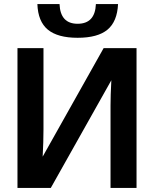

<svg xmlns="http://www.w3.org/2000/svg" viewBox="-20 -925 759 945"><path d="M230 0H66V-688H194V-288Q194 -227 190 -154L490 -688H652V0H524V-406Q524 -454 528 -530ZM362 -739Q264 -739 215.5 -779Q167 -819 164 -905H273Q277 -808 362 -808Q448 -808 452 -905H561Q557 -819 509 -779Q461 -739 362 -739Z"/></svg>

Font: Libra Sans
Style: Bold
Weight: 700
Foundry: Context Ltd
Version: Version 1.000